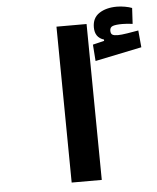

<svg xmlns="http://www.w3.org/2000/svg" viewBox="-54 -804 696 850"><g transform="rotate(-5 294.5 -379.0)"><path d="M230 0 223.1 -693.4H356.9L363.8 0ZM382.3 -526.9 377 -600.1 427.7 -612.3V-618.2Q387.7 -630.4 387.7 -675.8Q387.7 -717.8 418.5 -738Q449.2 -758.3 497.1 -758.3Q514.2 -758.3 533 -754.9Q551.8 -751.5 564 -746.6L560.1 -676.3Q533.7 -679.7 514.2 -679.7Q485.8 -679.7 472.4 -675Q459 -670.4 459 -654.8Q459 -641.1 466.6 -636.7Q474.1 -632.3 490.2 -632.3Q505.9 -632.3 533.2 -636.7Q560.5 -641.1 582.5 -645L589.4 -569.8Z"/></g></svg>

Font: Cascadia Code PL
Style: Bold
Weight: 700
Monospace: yes
Designer: Aaron Bell
Foundry: Saja Typeworks
Version: Version 2404.023; ttfautohint (v1.8.4)